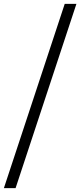

<svg xmlns="http://www.w3.org/2000/svg" viewBox="-29 -841 412 985"><path d="M303 -821H363L51 124H-9Z"/></svg>

Font: Gontserrat Light
Style: Regular
Weight: 300
Designer: Julieta Ulanovsky
Foundry: Julieta Ulanovsky
Version: Version 6.001